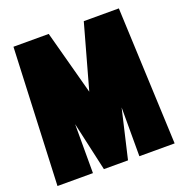

<svg xmlns="http://www.w3.org/2000/svg" viewBox="-127 -811 874 921"><g transform="rotate(-20 310.5 -350.0)"><path d="M221 -700H41L11 0H192V-250L248 0H371L429 -249V0H609L579 -700H400L309 -373Z"/></g></svg>

Font: Advent Pro Black
Style: Regular
Weight: 900
Version: Version 3.000